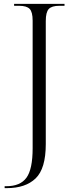

<svg xmlns="http://www.w3.org/2000/svg" viewBox="-20 -734 391 994"><path d="M4 240V230H13Q85 230 117 186Q149 142 149 33V-627Q149 -672 133.5 -688Q118 -704 79 -704H53V-714H314V-704H287Q248 -704 232.5 -687.5Q217 -671 217 -625V12Q217 139 164.5 189.5Q112 240 15 240Z"/></svg>

Font: Noto Serif Display Light
Style: Regular
Weight: 300
Designer: Monotype Design Team
Foundry: Monotype Imaging Inc.
Version: Version 2.009